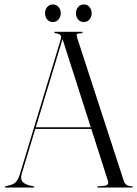

<svg xmlns="http://www.w3.org/2000/svg" viewBox="-20 -843 618 863"><path d="M136.5 -271H405L406 -263.5H134ZM134.5 -2.5Q134.5 -2 133.8 -1Q133 0 131.5 0H4Q3 0 2.2 -1Q1.5 -2 1.5 -2.5Q1.5 -4 2.5 -4.5Q3.5 -5 4.5 -5.5L32 -13Q43 -16.5 52.8 -26.8Q62.5 -37 71 -65.5L253.5 -667.5Q257 -678 252 -684.8Q247 -691.5 230 -693.5Q226.5 -695 225 -695.8Q223.5 -696.5 223.5 -697.5Q223.5 -699 224.5 -699.5Q225.5 -700 227 -700H348.5Q350 -700 350.8 -699.5Q351.5 -699 351.5 -697.5Q351.5 -696.5 350.2 -695.5Q349 -694.5 346 -693.5Q328.5 -693 325.8 -689.5Q323 -686 326 -676L536 -31Q540 -18 549.2 -12Q558.5 -6 573.5 -5.5Q575.5 -5.5 576.2 -4.8Q577 -4 577 -2.5Q577 -2 576.2 -1Q575.5 0 574 0H419.5Q418.5 0 417.5 -1Q416.5 -2 416.5 -2.5Q416.5 -4 418 -4.5Q419.5 -5 420.5 -5.5L451.5 -8Q461.5 -9.5 464.8 -16Q468 -22.5 464.5 -32L258.5 -675.5L266.5 -685L78.5 -65Q73.5 -48.5 75.8 -37.8Q78 -27 86.8 -20.8Q95.5 -14.5 108.5 -10.5L130.5 -5.5Q132.5 -5 133.5 -4.5Q134.5 -4 134.5 -2.5ZM217.5 -744Q202 -744 192.2 -755.5Q182.5 -767 182.5 -783.5Q182.5 -800 192.2 -811.5Q202 -823 217.5 -823Q233.5 -823 243.2 -811.5Q253 -800 253 -783.5Q253 -767 243.2 -755.5Q233.5 -744 217.5 -744ZM356.5 -744Q341 -744 331.2 -755.5Q321.5 -767 321.5 -784Q321.5 -800 331.2 -811.5Q341 -823 356.5 -823Q372.5 -823 382.2 -811.5Q392 -800 392 -783.5Q392 -767 382.2 -755.5Q372.5 -744 356.5 -744Z"/></svg>

Font: Fraunces 120pt Light
Style: Regular
Weight: 300
Version: Version 1.000;[b76b70a41]